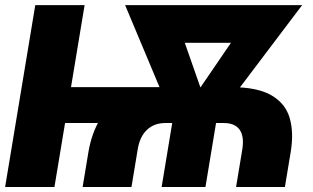

<svg xmlns="http://www.w3.org/2000/svg" viewBox="-20 -748 1253 768"><path d="M310.5 0 333.5 -138.7Q346.7 -217.8 383.3 -276.1Q419.9 -334.5 486.6 -366.9Q553.2 -399.4 656.7 -399.4H905.8Q1009.3 -399.4 1065.4 -366.9Q1121.6 -334.5 1138.7 -276.1Q1155.8 -217.8 1142.6 -138.7L1119.6 0H924.3L949.2 -150.4Q957.5 -201.7 938.7 -228.8Q919.9 -255.9 875 -255.9H641.6Q596.7 -255.9 567.9 -228.8Q539.1 -201.7 530.8 -150.4L505.9 0ZM0.5 0 121.1 -727.5H318.4L197.8 0ZM204.6 -255.9 228.5 -399.4H685.5L662.1 -255.9ZM626.5 0 677.2 -306.2H852.5L801.8 0ZM680.7 -250 480.5 -727.5H666.5L796.9 -354.5L771.5 -250ZM736.3 -250 753.9 -357.4 1006.8 -727.5H1188.5L827.6 -250ZM595.7 -576.7 621.1 -727.5H1051.8L1026.4 -576.7Z"/></svg>

Font: Inter 17pt Black
Style: Italic
Weight: 900
Italic angle: -9.3988°
Version: Version 4.001;git-66647c0bb